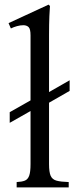

<svg xmlns="http://www.w3.org/2000/svg" viewBox="-20 -810 343 830"><path d="M192 -101Q192 -66 199 -50Q206 -34 224.5 -29Q243 -24 277 -23V0H52V-23Q74 -24 87 -29Q100 -34 106 -50Q112 -66 112 -101V-330L22 -279V-325L112 -376V-657Q112 -685 103.5 -693Q95 -701 81 -701Q68 -701 53.5 -697Q39 -693 27 -687L17 -710L190 -790L196 -784Q195 -776 193.5 -741Q192 -706 192 -658V-412L281 -463V-417L192 -366Z"/></svg>

Font: Bona Nova SC
Style: Regular
Weight: 400
Designer: Mateusz Machalski
Foundry: Capitalics
Version: Version 4.001; ttfautohint (v1.8.4.7-5d5b)